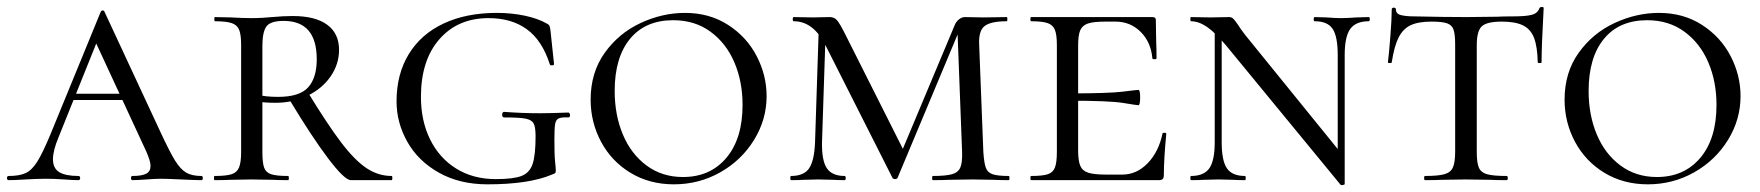

<svg xmlns="http://www.w3.org/2000/svg" viewBox="-22 -517 5051 551"><path d="M189 -248H371L378 -230H173ZM556 0Q538 0 498 -2Q458 -4 440 -4Q424 -4 398 -2Q372 0 358 0Q354 0 354 -6Q354 -12 358 -12Q385 -12 397.5 -18.5Q410 -25 410 -41Q410 -55 397 -84L245 -412L271 -434L146 -123Q130 -85 130 -60Q130 -34 148 -23Q166 -12 203 -12Q208 -12 208 -6Q208 0 203 0Q188 0 162 -2Q134 -4 110 -4Q85 -4 51 -2Q21 0 3 0Q-2 0 -2 -6Q-2 -12 3 -12Q34 -12 52 -20.5Q70 -29 85.5 -54Q101 -79 123 -132L267 -483Q269 -487 273 -487Q277 -487 278 -483L439 -137Q465 -81 480.5 -56Q496 -31 512.5 -21.5Q529 -12 556 -12Q560 -12 560 -6Q560 0 556 0Z M805 0Q777 0 762 -1L699 -2L640 -1Q623 0 594 0Q592 0 592 -6Q592 -12 594 -12Q627 -12 642.5 -17Q658 -22 664 -36.5Q670 -51 670 -81V-387Q670 -417 664.5 -431Q659 -445 643.5 -450.5Q628 -456 595 -456Q593 -456 593 -462Q593 -468 595 -468L641 -467Q677 -465 699 -465Q717 -465 732.5 -466Q748 -467 759 -468Q791 -471 818 -471Q883 -471 917 -446Q951 -421 951 -374Q951 -333 927 -298Q903 -263 861 -242.5Q819 -222 769 -222Q737 -222 714 -226L713 -246Q738 -239 776 -239Q838 -239 862.5 -266.5Q887 -294 887 -347Q887 -457 792 -457Q754 -457 742.5 -441Q731 -425 731 -385V-81Q731 -50 736 -36Q741 -22 756 -17Q771 -12 805 -12Q807 -12 807 -6Q807 0 805 0ZM1102 0H985Q967 0 920 -62Q873 -124 808 -232L861 -253Q919 -158 958 -107Q997 -56 1030.5 -34Q1064 -12 1102 -12Q1104 -12 1104 -6Q1104 0 1102 0Z M1116 -226Q1116 -304 1151 -361.5Q1186 -419 1251 -449.5Q1316 -480 1404 -480Q1446 -480 1484 -472Q1522 -464 1548 -449Q1554 -446 1555.5 -441Q1557 -436 1558 -427L1568 -333Q1568 -330 1562.5 -329.5Q1557 -329 1556 -332Q1534 -401 1490 -433Q1446 -465 1380 -465Q1292 -465 1239 -404.5Q1186 -344 1186 -239Q1186 -170 1212.5 -116.5Q1239 -63 1287.5 -33Q1336 -3 1401 -3Q1451 -3 1474.5 -12Q1498 -21 1506.5 -46.5Q1515 -72 1515 -126Q1515 -152 1509.5 -162.5Q1504 -173 1486.5 -176.5Q1469 -180 1425 -180Q1419 -180 1419 -188Q1419 -191 1420.5 -193.5Q1422 -196 1424 -196Q1476 -192 1529 -192Q1553 -192 1609 -194Q1611 -194 1612.5 -191.5Q1614 -189 1614 -187Q1614 -180 1609 -180Q1589 -181 1581 -177Q1573 -173 1571 -160.5Q1569 -148 1569 -116Q1569 -71 1571 -53Q1573 -35 1573 -28Q1573 -22 1571.5 -20.5Q1570 -19 1562 -16Q1496 12 1377 12Q1297 12 1237.5 -21.5Q1178 -55 1147 -110Q1116 -165 1116 -226Z M1673 -231Q1673 -309 1713.5 -365.5Q1754 -422 1816.5 -451Q1879 -480 1944 -480Q2014 -480 2067.5 -445.5Q2121 -411 2149.5 -356Q2178 -301 2178 -241Q2178 -174 2142 -115.5Q2106 -57 2045 -22.5Q1984 12 1912 12Q1842 12 1787.5 -21Q1733 -54 1703 -110Q1673 -166 1673 -231ZM2109 -216Q2109 -283 2085.5 -338Q2062 -393 2017 -426Q1972 -459 1910 -459Q1830 -459 1786 -405.5Q1742 -352 1742 -256Q1742 -187 1765.5 -131Q1789 -75 1833.5 -42Q1878 -9 1938 -9Q2016 -9 2062.5 -64Q2109 -119 2109 -216Z M2328 -446 2348 -443 2337 -109Q2336 -56 2351 -34Q2366 -12 2402 -12Q2405 -12 2405 -6Q2405 0 2402 0Q2381 0 2370 -1L2326 -2L2284 -1Q2271 0 2248 0Q2246 0 2246 -6Q2246 -12 2248 -12Q2285 -12 2300 -34Q2315 -56 2317 -109ZM2873 0Q2845 0 2829 -1L2770 -2L2702 -1Q2685 0 2655 0Q2653 0 2653 -6Q2653 -12 2655 -12Q2692 -12 2710 -17Q2728 -22 2734 -36.5Q2740 -51 2739 -81L2725 -448L2742 -456L2554 -7Q2552 -3 2547 -3Q2541 -3 2539 -7L2348 -385Q2313 -456 2256 -456Q2253 -456 2253 -462Q2253 -468 2256 -468L2311 -467L2359 -468Q2372 -468 2380 -459Q2388 -450 2405 -416L2574 -80L2546 -35L2717 -443Q2721 -454 2729.5 -461Q2738 -468 2747 -468L2800 -467L2867 -468Q2869 -468 2869 -462Q2869 -456 2867 -456Q2822 -456 2804 -442.5Q2786 -429 2788 -389L2800 -81Q2802 -50 2807 -36Q2812 -22 2826.5 -17Q2841 -12 2873 -12Q2875 -12 2875 -6Q2875 0 2873 0Z M2937 -12Q2970 -12 2985 -17Q3000 -22 3005.5 -36.5Q3011 -51 3011 -81V-387Q3011 -417 3005.5 -431Q3000 -445 2985 -450.5Q2970 -456 2937 -456Q2935 -456 2935 -462Q2935 -468 2937 -468H3285Q3295 -468 3295 -460L3296 -398Q3297 -379 3297 -350Q3297 -347 3291 -347Q3285 -347 3285 -350Q3281 -396 3251.5 -425.5Q3222 -455 3179 -455H3151Q3116 -455 3100 -449.5Q3084 -444 3078 -430Q3072 -416 3072 -386V-85Q3072 -56 3078 -41.5Q3084 -27 3100.5 -21.5Q3117 -16 3151 -16H3199Q3240 -16 3271.5 -48.5Q3303 -81 3314 -133Q3314 -136 3319.5 -136Q3325 -136 3325 -133Q3318 -61 3318 -15Q3318 -7 3315 -3.5Q3312 0 3303 0H2937Q2935 0 2935 -6Q2935 -12 2937 -12ZM3047 -228V-249Q3161 -249 3200.5 -254Q3240 -259 3245 -259Q3250 -259 3250 -238Q3250 -215 3245 -215Q3241 -215 3201.5 -221.5Q3162 -228 3047 -228Z M3464 -446 3484 -443V-109Q3484 -56 3499 -34Q3514 -12 3551 -12Q3553 -12 3553 -6Q3553 0 3551 0Q3529 0 3517 -1L3475 -2L3432 -1Q3419 0 3396 0Q3394 0 3394 -6Q3394 -12 3396 -12Q3433 -12 3448.5 -34Q3464 -56 3464 -109ZM3825 13 3497 -386Q3465 -424 3441.5 -440Q3418 -456 3396 -456Q3394 -456 3394 -462Q3394 -468 3396 -468L3452 -467L3505 -468Q3512 -468 3516.5 -464Q3521 -460 3530 -447Q3538 -434 3552 -416L3827 -77L3837 11Q3837 13 3832 14Q3827 15 3825 13ZM3837 11 3817 -20V-359Q3817 -412 3802.5 -434Q3788 -456 3751 -456Q3748 -456 3748 -462Q3748 -468 3751 -468L3785 -467Q3811 -465 3827 -465Q3843 -465 3871 -467L3906 -468Q3909 -468 3909 -462Q3909 -456 3906 -456Q3869 -456 3853 -434Q3837 -412 3837 -359Z M3972 -338Q3972 -336 3966.5 -336Q3961 -336 3961 -338Q3964 -361 3968 -412Q3972 -463 3972 -490Q3972 -495 3978 -495Q3984 -495 3984 -490Q3984 -477 3999 -473.5Q4014 -470 4036 -470Q4124 -468 4187 -468L4274 -469Q4292 -470 4321 -470Q4357 -470 4374 -474.5Q4391 -479 4396 -494Q4398 -497 4403 -497Q4408 -497 4408 -494Q4402 -386 4402 -338Q4402 -336 4396.5 -336Q4391 -336 4391 -338Q4390 -383 4380.5 -408Q4371 -433 4349 -444Q4327 -455 4288 -455Q4245 -455 4230.5 -441.5Q4216 -428 4216 -387V-81Q4216 -50 4222 -36Q4228 -22 4245.5 -17Q4263 -12 4302 -12Q4305 -12 4305 -6Q4305 0 4302 0Q4271 0 4254 -1L4184 -2L4117 -1Q4099 0 4067 0Q4065 0 4065 -6Q4065 -12 4067 -12Q4105 -12 4123 -17Q4141 -22 4147.5 -36.5Q4154 -51 4154 -81V-389Q4154 -418 4149.5 -431.5Q4145 -445 4131 -450Q4117 -455 4086 -455Q4048 -455 4026 -444.5Q4004 -434 3991.5 -409Q3979 -384 3972 -338Z M4468 -231Q4468 -309 4508.5 -365.5Q4549 -422 4611.5 -451Q4674 -480 4739 -480Q4809 -480 4862.5 -445.5Q4916 -411 4944.5 -356Q4973 -301 4973 -241Q4973 -174 4937 -115.5Q4901 -57 4840 -22.5Q4779 12 4707 12Q4637 12 4582.5 -21Q4528 -54 4498 -110Q4468 -166 4468 -231ZM4904 -216Q4904 -283 4880.5 -338Q4857 -393 4812 -426Q4767 -459 4705 -459Q4625 -459 4581 -405.5Q4537 -352 4537 -256Q4537 -187 4560.5 -131Q4584 -75 4628.5 -42Q4673 -9 4733 -9Q4811 -9 4857.5 -64Q4904 -119 4904 -216Z"/></svg>

Font: Cormorant SC
Style: Regular
Weight: 400
Designer: Christian Thalmann (Catharsis Fonts)
Foundry: Catharsis Fonts
Version: Version 4.000